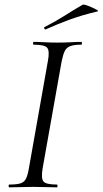

<svg xmlns="http://www.w3.org/2000/svg" viewBox="-20 -805 442 825"><path d="M20 0Q17 0 17 -6Q17 -12 20 -12Q51 -12 67.5 -17Q84 -22 91.5 -37Q99 -52 104 -81L186 -544Q194 -587 182.5 -600Q171 -613 125 -613Q122 -613 122 -619Q122 -625 125 -625Q146 -625 171.5 -623.5Q197 -622 226 -622Q258 -622 284 -623.5Q310 -625 330 -625Q332 -625 332 -619Q332 -613 330 -613Q299 -613 282.5 -607Q266 -601 258.5 -586Q251 -571 245 -542L163 -81Q156 -38 167 -25Q178 -12 225 -12Q227 -12 227 -6Q227 0 225 0Q204 0 178.5 -1Q153 -2 122 -2Q93 -2 67 -1Q41 0 20 0ZM177 -679Q173 -677 170.5 -682.5Q168 -688 172 -689Q219 -713 257.5 -737.5Q296 -762 334 -784Q338 -787 350 -783Q362 -779 375.5 -773Q389 -767 397 -762Q405 -757 399 -756Q332 -740 280 -721Q228 -702 177 -679Z"/></svg>

Font: Cormorant
Style: Italic
Weight: 400
Italic angle: -10°
Designer: Christian Thalmann (Catharsis Fonts)
Foundry: Catharsis Fonts
Version: Version 4.000